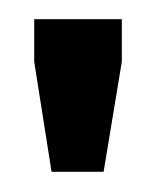

<svg xmlns="http://www.w3.org/2000/svg" viewBox="-20 -429 159 197"><path d="M105 -365.7V-409.3H15.1V-365.7L32.9 -252.7H86.3Z"/></svg>

Font: Gidugu
Style: Regular
Weight: 400
Designer: Purushoth Kumar Guthula
Foundry: Silicon Andhra, USA.
Version: Version 1.0.5; ttfautohint (v1.2.25-373a) -l 7 -r 28 -G 50 -